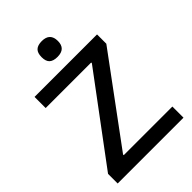

<svg xmlns="http://www.w3.org/2000/svg" viewBox="-271 -1068 1184 1184"><g transform="rotate(-45 321.0 -476.0)"><path d="M324 -814Q288 -814 270.5 -830Q253 -846 253 -882Q253 -919 270.5 -935.5Q288 -952 324 -952Q395 -952 395 -882Q395 -814 324 -814ZM34 -84 446 -637V-643H49V-740H594V-659L184 -103V-97H608V0H34Z"/></g></svg>

Font: Encode Sans Wide
Style: Medium
Weight: 500
Designer: Pablo Impallari, Andres Torresi
Foundry: Pablo Impallari, Andres Torresi
Version: Version 1.000; ttfautohint (v1.00) -l 8 -r 50 -G 200 -x 14 -